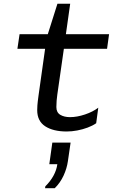

<svg xmlns="http://www.w3.org/2000/svg" viewBox="-20 -694 640 1028"><path d="M337 10Q264.8 10 222 -17.9Q179.2 -45.8 179.2 -104.5Q179.2 -114 180.2 -129.9Q181.2 -145.8 186.5 -184L221.5 -432.8H73.2L84.8 -511H236L287.5 -674H355.8L332.8 -511H564L553.2 -432.8H322L286.8 -187.2Q284.8 -172 283.2 -154.9Q281.8 -137.8 281.8 -120.8Q281.8 -91.8 302.9 -79.2Q324 -66.8 354.8 -66.8Q392.2 -66.8 435 -81.1Q477.8 -95.5 506.2 -117.5L495 -34.2Q475.8 -20.8 449.2 -10.9Q422.8 -1 393.8 4.5Q364.8 10 337 10ZM221.2 313.8 222.8 303.5Q249.8 277 266.4 246.5Q283 216 287 185H244L260.2 69.5H358L343.5 169.2Q338 207.8 320.4 246.1Q302.8 284.5 273 313.8Z"/></svg>

Font: Chivo Mono Medium
Style: Italic
Weight: 500
Italic angle: -8.05°
Monospace: yes
Designer: Hector Gatti
Foundry: Omnibus-Type
Version: Version 1.008